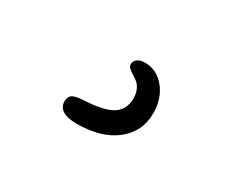

<svg xmlns="http://www.w3.org/2000/svg" viewBox="-52 -188 667 553"><g transform="rotate(30 281.0 88.5)"><path d="M222.2 213.9Q192.4 213.9 176.8 203.9Q161.1 193.8 161.1 175.8Q161.1 159.7 170.7 153.1Q180.2 146.5 209 145Q275.9 141.6 302.5 123.3Q329.1 105 329.1 68.8Q329.1 51.8 323.2 39.6Q317.4 27.3 309.1 21Q300.8 14.6 292.7 9.8Q284.7 4.9 278.8 -0.5Q272.9 -5.9 272.9 -13.2Q272.9 -23.9 282 -30.5Q291 -37.1 307.1 -37.1Q346.2 -37.1 373 -4.4Q399.9 28.3 399.9 78.1Q399.9 139.2 352.3 176.5Q304.7 213.9 222.2 213.9Z"/></g></svg>

Font: Shantell Sans Bouncy
Style: Regular
Weight: 300
Designer: Stephen Nixon, Anya Danilova, Shantell Martin
Foundry: Arrow Type
Version: Version 1.006;[9816181b4]